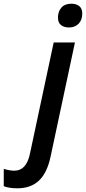

<svg xmlns="http://www.w3.org/2000/svg" viewBox="-148 -767 460 1027"><path d="M-55.2 240.2Q-99.1 240.2 -127.9 229V136.2Q-96.7 146 -70.8 146Q-6.8 146 12.2 55.2L139.2 -540H252.9L123 68.8Q104.5 157.2 60.8 198.7Q17.1 240.2 -55.2 240.2ZM162.1 -672.9Q162.1 -706.1 180.7 -726.6Q199.2 -747.1 233.9 -747.1Q260.3 -747.1 276.1 -734.1Q292 -721.2 292 -694.8Q292 -660.2 272.5 -640.1Q252.9 -620.1 221.2 -620.1Q195.3 -620.1 178.7 -632.6Q162.1 -645 162.1 -672.9Z"/></svg>

Font: TypoPRO Open Sans
Style: Italic
Weight: 600
Italic angle: -12°
Foundry: Ascender Corporation
Version: Version 1.10